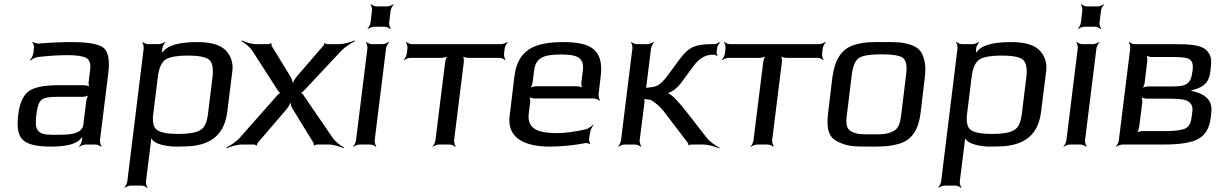

<svg xmlns="http://www.w3.org/2000/svg" viewBox="-20 -697 5903 926"><path d="M462 -20 502 -342C510 -404 503 -445 481 -465C459 -484 408 -494 327 -494C279 -494 225 -492 167 -487C158 -486 143 -491 139 -495L136 -492C141 -488 145 -475 144 -467L141 -442C140 -430 131 -414 124 -408L127 -405C133 -411 150 -420 162 -422C215 -428 263 -431 306 -431C351 -431 381 -426 397 -417C412 -408 418 -390 415 -363L408 -306C406 -297 408 -280 413 -275L415 -277C411 -282 394 -286 385 -286H260C191 -286 144 -276 117 -256C91 -235 74 -198 68 -144C60 -82 68 -41 92 -21C114 0 159 10 226 10C303 10 350 -3 371 -30C373 -34 379 -38 380 -41L376 -42C376 -39 377 -31 376 -27L375 -20C374 -11 367 4 361 9L363 11C368 6 384 0 393 0H440C449 0 463 6 468 11L470 9C466 4 461 -11 462 -20ZM155 -141C165 -220 178 -230 259 -230H378C387 -230 405 -234 410 -239L409 -241C403 -236 397 -219 396 -210L382 -96C376 -45 300 -47 248 -47H230C159 -47 147 -71 155 -141Z M831 10C858 10 880 9 899 8C999 -1 1063 -49 1076 -158L1101 -357C1105 -394 1094 -427 1069 -454C1042 -481 997 -494 932 -494C845 -494 790 -479 768 -449C765 -446 759 -442 758 -439L762 -438C763 -441 761 -449 762 -453L763 -464C764 -473 772 -488 778 -493L776 -495C770 -490 754 -484 745 -484H695C686 -484 672 -490 668 -495L666 -493C670 -488 674 -473 673 -464L594 178C593 187 585 202 580 207L581 209C587 204 603 198 612 198H662C671 198 685 204 689 209L692 207C687 202 683 187 684 178L708 -14C709 -22 709 -33 708 -39L704 -37C706 -32 713 -24 718 -19C740 2 792 10 831 10ZM983 -147C978 -106 966 -80 945 -69C925 -57 889 -51 840 -51C791 -51 757 -57 739 -69C721 -80 714 -106 719 -147L741 -325C746 -370 760 -398 780 -411C801 -423 836 -429 886 -429C935 -429 969 -423 986 -411C1004 -398 1010 -370 1005 -325L983 -147Z M1584 -33 1445 -236C1442 -242 1432 -251 1427 -251L1426 -247C1431 -247 1443 -256 1448 -262L1625 -451C1644 -471 1674 -490 1692 -498L1691 -502C1673 -494 1638 -484 1613 -484H1556C1553 -484 1548 -487 1547 -489L1543 -487C1544 -485 1542 -478 1539 -476L1412 -329C1402 -317 1390 -296 1389 -285H1393C1394 -296 1388 -317 1380 -329L1290 -476C1289 -478 1289 -485 1290 -487L1286 -489C1285 -487 1278 -484 1275 -484H1217C1192 -484 1163 -494 1147 -502L1145 -498C1160 -490 1185 -471 1197 -452L1320 -261C1322 -256 1332 -247 1336 -247L1337 -251C1333 -251 1321 -242 1317 -237L1136 -32C1119 -13 1089 6 1072 14L1073 18C1091 10 1123 0 1147 0H1206C1209 0 1215 3 1215 5L1220 3C1219 1 1221 -6 1223 -8L1361 -169C1371 -181 1383 -202 1384 -213H1380C1379 -202 1385 -181 1393 -169L1492 -8C1494 -6 1494 1 1493 3L1496 5C1498 3 1504 0 1507 0H1564C1589 0 1621 10 1637 18L1639 14C1623 6 1598 -13 1584 -33Z M1787 -20 1842 -464C1843 -473 1851 -488 1857 -493L1855 -495C1849 -490 1833 -484 1824 -484H1774C1765 -484 1751 -490 1747 -495L1745 -493C1749 -488 1753 -473 1752 -464L1697 -20C1696 -11 1689 4 1683 9L1685 11C1690 6 1706 0 1715 0H1765C1774 0 1788 6 1793 11L1795 9C1791 4 1786 -11 1787 -20ZM1857 -588 1864 -646C1865 -655 1873 -670 1879 -675L1877 -677C1872 -672 1856 -666 1847 -666H1797C1788 -666 1774 -672 1769 -677L1767 -675C1771 -670 1775 -655 1774 -646L1767 -588C1766 -579 1758 -564 1753 -559L1754 -557C1760 -562 1776 -568 1785 -568H1835C1844 -568 1858 -562 1862 -557L1865 -559C1860 -564 1856 -579 1857 -588Z M2411 -438 2414 -464C2415 -473 2423 -488 2429 -493L2427 -495C2421 -490 2405 -484 2396 -484H1967C1958 -484 1944 -490 1940 -495L1938 -493C1942 -488 1946 -473 1945 -464L1942 -438C1941 -429 1933 -414 1927 -409L1929 -407C1935 -412 1950 -418 1959 -418H2109C2118 -418 2136 -422 2141 -427L2140 -429C2134 -424 2128 -407 2127 -398L2080 -20C2079 -11 2072 4 2066 9L2068 11C2073 6 2089 0 2098 0H2148C2157 0 2171 6 2176 11L2178 9C2174 4 2169 -11 2170 -20L2217 -398C2218 -407 2216 -424 2212 -429L2209 -427C2214 -422 2230 -418 2239 -418H2388C2397 -418 2412 -412 2416 -407L2418 -409C2414 -414 2410 -429 2411 -438Z M2696 -494C2559 -494 2477 -458 2461 -329L2438 -138C2424 -28 2516 10 2630 10C2687 10 2746 4 2805 -7C2811 -8 2821 -5 2824 -2L2827 -5C2824 -8 2820 -20 2821 -26L2825 -53C2826 -66 2835 -85 2842 -93L2840 -95C2833 -88 2816 -76 2804 -73C2749 -61 2704 -55 2666 -55C2581 -55 2521 -72 2530 -149L2537 -202C2538 -211 2536 -228 2532 -233L2529 -231C2534 -226 2550 -222 2559 -222H2844C2853 -222 2868 -216 2872 -211L2874 -213C2870 -218 2866 -233 2867 -242L2877 -329C2893 -458 2829 -494 2696 -494ZM2686 -434C2758 -434 2799 -423 2791 -357L2784 -301C2783 -292 2785 -275 2789 -270L2791 -272C2787 -277 2771 -281 2762 -281H2567C2558 -281 2540 -277 2534 -272L2536 -270C2542 -275 2548 -292 2549 -301L2556 -357C2564 -425 2613 -434 2686 -434Z M2993 0H3043C3052 0 3066 6 3071 11L3073 9C3069 4 3064 -11 3065 -20L3088 -201C3089 -209 3088 -223 3085 -227L3082 -224C3085 -220 3098 -217 3105 -217C3121 -216 3123 -213 3142 -199C3157 -188 3173 -172 3189 -150L3298 -7C3300 -5 3300 1 3300 3L3303 4C3304 3 3310 0 3312 0H3369C3396 0 3431 10 3449 19L3450 15C3433 7 3404 -13 3388 -33L3297 -150C3256 -203 3226 -235 3207 -245C3203 -247 3198 -250 3195 -250L3194 -246C3198 -246 3205 -249 3209 -251C3232 -260 3256 -282 3280 -318L3326 -380C3352 -415 3382 -433 3416 -433H3426C3430 -433 3436 -429 3437 -427L3441 -430C3439 -432 3436 -438 3436 -443L3439 -467C3440 -475 3448 -487 3452 -491L3450 -494C3445 -490 3432 -484 3424 -484H3407C3370 -484 3342 -479 3322 -470C3300 -460 3279 -440 3256 -409L3198 -330C3180 -307 3165 -292 3152 -285C3140 -279 3126 -276 3108 -275C3102 -275 3093 -273 3089 -270L3092 -267C3095 -270 3098 -281 3098 -287L3120 -464C3121 -473 3129 -488 3135 -493L3133 -495C3127 -490 3111 -484 3102 -484H3052C3043 -484 3029 -490 3025 -495L3023 -493C3027 -488 3031 -473 3030 -464L2975 -20C2974 -11 2967 4 2961 9L2963 11C2968 6 2984 0 2993 0Z M3945 -438 3948 -464C3949 -473 3957 -488 3963 -493L3961 -495C3955 -490 3939 -484 3930 -484H3501C3492 -484 3478 -490 3474 -495L3472 -493C3476 -488 3480 -473 3479 -464L3476 -438C3475 -429 3467 -414 3461 -409L3463 -407C3469 -412 3484 -418 3493 -418H3643C3652 -418 3670 -422 3675 -427L3674 -429C3668 -424 3662 -407 3661 -398L3614 -20C3613 -11 3606 4 3600 9L3602 11C3607 6 3623 0 3632 0H3682C3691 0 3705 6 3710 11L3712 9C3708 4 3703 -11 3704 -20L3751 -398C3752 -407 3750 -424 3746 -429L3743 -427C3748 -422 3764 -418 3773 -418H3922C3931 -418 3946 -412 3950 -407L3952 -409C3948 -414 3944 -429 3945 -438Z M4440 -321C4444 -353 4444 -380 4439 -402C4429 -445 4414 -467 4372 -481C4327 -495 4302 -494 4239 -494C4176 -494 4151 -495 4102 -481C4036 -462 4005 -405 3994 -321L3974 -153C3965 -82 3974 -35 4020 -14C4067 10 4101 10 4177 10C4238 10 4266 10 4314 -3C4379 -21 4410 -72 4420 -153L4440 -321ZM4326 -140C4321 -100 4312 -74 4284 -62C4252 -48 4231 -49 4184 -49C4137 -49 4116 -48 4088 -62C4062 -74 4059 -100 4064 -140L4088 -336C4094 -381 4106 -408 4125 -419C4145 -430 4180 -435 4231 -435C4282 -435 4317 -430 4333 -419C4350 -408 4356 -381 4350 -336L4326 -140Z M4756 10C4783 10 4805 9 4824 8C4924 -1 4988 -49 5001 -158L5026 -357C5030 -394 5019 -427 4994 -454C4967 -481 4922 -494 4857 -494C4770 -494 4715 -479 4693 -449C4690 -446 4684 -442 4683 -439L4687 -438C4688 -441 4686 -449 4687 -453L4688 -464C4689 -473 4697 -488 4703 -493L4701 -495C4695 -490 4679 -484 4670 -484H4620C4611 -484 4597 -490 4593 -495L4591 -493C4595 -488 4599 -473 4598 -464L4519 178C4518 187 4510 202 4505 207L4506 209C4512 204 4528 198 4537 198H4587C4596 198 4610 204 4614 209L4617 207C4612 202 4608 187 4609 178L4633 -14C4634 -22 4634 -33 4633 -39L4629 -37C4631 -32 4638 -24 4643 -19C4665 2 4717 10 4756 10ZM4908 -147C4903 -106 4891 -80 4870 -69C4850 -57 4814 -51 4765 -51C4716 -51 4682 -57 4664 -69C4646 -80 4639 -106 4644 -147L4666 -325C4671 -370 4685 -398 4705 -411C4726 -423 4761 -429 4811 -429C4860 -429 4894 -423 4911 -411C4929 -398 4935 -370 4930 -325L4908 -147Z M5213 -20 5268 -464C5269 -473 5277 -488 5283 -493L5281 -495C5275 -490 5259 -484 5250 -484H5200C5191 -484 5177 -490 5173 -495L5171 -493C5175 -488 5179 -473 5178 -464L5123 -20C5122 -11 5115 4 5109 9L5111 11C5116 6 5132 0 5141 0H5191C5200 0 5214 6 5219 11L5221 9C5217 4 5212 -11 5213 -20ZM5283 -588 5290 -646C5291 -655 5299 -670 5305 -675L5303 -677C5298 -672 5282 -666 5273 -666H5223C5214 -666 5200 -672 5195 -677L5193 -675C5197 -670 5201 -655 5200 -646L5193 -588C5192 -579 5184 -564 5179 -559L5180 -557C5186 -562 5202 -568 5211 -568H5261C5270 -568 5284 -562 5288 -557L5291 -559C5286 -564 5282 -579 5283 -588Z M5817 -349 5819 -366C5824 -410 5822 -428 5802 -451C5776 -482 5713 -484 5645 -484H5453C5444 -484 5430 -490 5426 -495L5424 -493C5428 -488 5432 -473 5431 -464L5376 -20C5375 -11 5368 4 5362 9L5364 11C5369 6 5385 0 5394 0H5593C5672 0 5728 -9 5761 -28C5794 -47 5813 -80 5819 -128L5822 -157C5828 -205 5802 -238 5745 -254C5734 -257 5718 -262 5709 -262V-258C5718 -258 5733 -263 5746 -267C5785 -279 5811 -300 5817 -349ZM5628 -280H5518C5509 -280 5492 -276 5486 -271L5488 -269C5494 -274 5500 -291 5501 -300L5513 -402C5514 -411 5513 -428 5508 -433L5506 -431C5510 -426 5527 -422 5536 -422H5643C5684 -422 5709 -418 5720 -409C5731 -400 5735 -383 5732 -358L5731 -352C5723 -288 5699 -280 5628 -280ZM5727 -131C5724 -106 5715 -88 5700 -79C5684 -70 5653 -65 5606 -65H5492C5483 -65 5465 -61 5460 -56L5462 -54C5467 -59 5473 -76 5474 -85L5489 -201C5490 -210 5488 -227 5483 -232L5481 -230C5486 -225 5502 -221 5511 -221H5630C5673 -221 5702 -216 5715 -205C5728 -194 5733 -180 5731 -163L5727 -131Z"/></svg>

Font: Gamestation Storm Oblique 
Style: Italic
Weight: 400
Designer: Jonas Hecksher
Foundry: Jonas Hecksher, Playtypeª, e-types AS
Version: Version 1.003